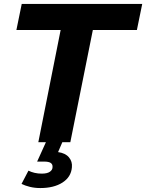

<svg xmlns="http://www.w3.org/2000/svg" viewBox="-20 -720 740 972"><path d="M174 0 287 -568H63L90 -700H700L673 -568H450L336 0ZM184 232Q156 232 131.5 226Q107 220 89 211L124 144Q138 151 155 155Q172 159 191 159Q219 159 232.5 149.5Q246 140 246 126Q247 112 237 105Q227 98 203 98H168L216 -8H299L274 50Q311 55 329 76.5Q347 98 344 127Q340 176 296.5 204Q253 232 184 232Z"/></svg>

Font: MOST Montserrat
Style: Bold Italic
Weight: 700
Italic angle: -11.3°
Designer: Julieta Ulanovsky
Foundry: Julieta Ulanovsky
Version: Version 8.000;March 11, 2024;FontCreator 15.0.0.2926 64-bit